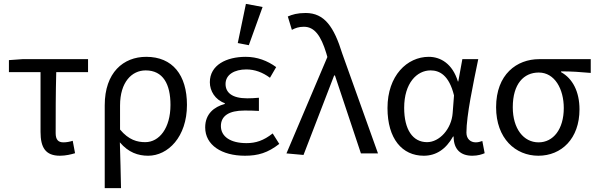

<svg xmlns="http://www.w3.org/2000/svg" viewBox="-20 -791 3078 990"><path d="M289 12C319 12 347 5 367 -1L355 -65C339 -60 323 -57 307 -57C280 -57 267 -71 267 -105C267 -202 267 -309 270 -419H434V-486H96L26 -481V-419H189V-111C189 -31 214 12 289 12Z M520 179H604C602 93 601 30 598 -57C642 -5 692 12 744 12C846 12 944 -85 944 -250C944 -404 870 -498 734 -498C616 -498 520 -417 520 -248ZM729 -58C688 -58 644 -69 599 -123V-247C599 -368 660 -428 731 -428C821 -428 859 -357 859 -250C859 -130 801 -58 729 -58Z M1243 12C1311 12 1361 -3 1420 -49L1386 -103C1339 -66 1299 -53 1251 -53C1168 -53 1119 -87 1119 -141C1119 -193 1160 -221 1240 -221C1264 -221 1287 -221 1315 -219V-287C1291 -285 1274 -284 1255 -284C1176 -284 1143 -314 1143 -358C1143 -407 1190 -433 1250 -433C1294 -433 1334 -418 1372 -390L1404 -445C1359 -478 1306 -498 1247 -498C1148 -498 1062 -456 1062 -367C1062 -322 1089 -277 1139 -259V-255C1084 -240 1038 -204 1038 -134C1038 -43 1123 12 1243 12ZM1263 -558 1334 -755 1248 -771 1206 -569Z M1545 8 1703 -402H1707L1841 0H1929L1745 -514C1702 -653 1653 -724 1556 -724C1513 -724 1487 -716 1464 -706L1485 -637C1502 -646 1520 -653 1547 -653C1602 -653 1635 -606 1662 -518L1668 -497L1457 0Z M2165 12C2228 12 2279 -21 2316 -87H2319C2319 -19 2357 12 2415 12C2444 12 2465 5 2479 -1L2467 -64C2457 -60 2444 -57 2433 -57C2406 -57 2385 -75 2385 -107C2385 -196 2420 -359 2446 -486H2364L2343 -371H2341C2313 -463 2251 -498 2191 -498C2079 -498 1978 -401 1978 -234C1978 -75 2054 12 2165 12ZM2182 -58C2108 -58 2064 -123 2064 -235C2064 -363 2130 -428 2200 -428C2245 -428 2295 -405 2321 -299L2314 -208C2308 -126 2246 -58 2182 -58Z M2756 12C2875 12 2968 -76 2968 -227C2968 -318 2933 -386 2873 -419V-423C2927 -423 2971 -420 3026 -415V-486H2760C2645 -486 2538 -408 2538 -238C2538 -77 2638 12 2756 12ZM2757 -57C2680 -57 2624 -127 2624 -238C2624 -359 2681 -417 2758 -417C2841 -417 2887 -331 2887 -234C2887 -125 2833 -57 2757 -57Z"/></svg>

Font: DAIFUKU Sans
Style: Regular
Weight: 400
Designer: Original font ‘Source Han Sans JP’ : Paul D. Hunt
Foundry: Daifuku
Version: Version 1.000